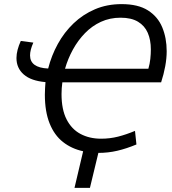

<svg xmlns="http://www.w3.org/2000/svg" viewBox="-20 -728 835 933"><path d="M342 185 384 7Q328 -5 286 -38Q244 -71 221 -128.5Q198 -186 198 -268Q198 -284 199 -299Q200 -314 201 -329Q131 -335 95.5 -366Q60 -397 60 -446Q60 -465 65.5 -486Q71 -507 81 -529L142 -521Q134 -503 130 -487.5Q126 -472 126 -459Q126 -429 148 -413Q170 -397 214 -395Q230 -458 261 -514.5Q292 -571 337.5 -614.5Q383 -658 441.5 -683Q500 -708 571 -708Q651 -708 699 -677.5Q747 -647 768.5 -595Q790 -543 790 -479Q790 -445 783 -406.5Q776 -368 763 -328H283Q281 -314 280 -299.5Q279 -285 279 -271Q279 -196 303.5 -148Q328 -100 371.5 -77Q415 -54 471 -54Q514 -54 553.5 -64Q593 -74 636 -92L643 -26Q595 -6 550.5 4.5Q506 15 458 15L417 185ZM296 -394H701Q708 -418 710.5 -442Q713 -466 713 -488Q713 -534 698 -568.5Q683 -603 650.5 -622.5Q618 -642 566 -642Q514 -642 470.5 -622Q427 -602 393 -567Q359 -532 334.5 -487.5Q310 -443 296 -394Z"/></svg>

Font: Ubuntu Sans
Style: Italic
Weight: 400
Italic angle: -13.5°
Designer: Dalton Maag Ltd
Foundry: Dalton Maag Ltd
Version: Version 1.006